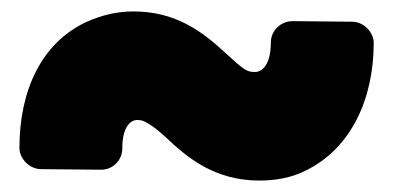

<svg xmlns="http://www.w3.org/2000/svg" viewBox="-20 -462 688 336"><path d="M426 -336C419 -336 414 -337 408 -341C400 -346 389 -356 376 -368C333 -408 287 -442 213 -442C184 -442 157 -435 132 -424C52 -387 14 -303 14 -203C14 -185 31 -166 52 -166L157 -165C178 -165 194 -182 194 -202C194 -241 209 -252 220 -252C227 -252 231 -251 239 -246C248 -241 259 -232 271 -221C306 -188 354 -146 434 -146C462 -146 491 -151 516 -164C593 -202 634 -287 634 -387C634 -405 617 -424 596 -424L492 -425C471 -425 454 -408 454 -388C454 -349 439 -336 426 -336Z"/></svg>

Font: Asimov Print
Style: E
Weight: 500
Designer: Google
Version: Version 2.000980; 2014